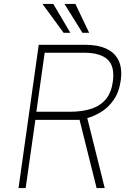

<svg xmlns="http://www.w3.org/2000/svg" viewBox="-20 -949 662 969"><path d="M73.5 0 175.5 -723H409.5Q474 -723 517 -703Q560 -683 578.8 -643.2Q597.5 -603.5 589.5 -544Q581 -483.5 553.5 -444.5Q526 -405.5 490 -383.8Q454 -362 420.5 -353L508.5 0H467.5L381.5 -344H158.5L109.5 0ZM163.5 -385H331.5Q395.5 -385 441.5 -400.2Q487.5 -415.5 514.8 -449Q542 -482.5 549.5 -537Q560 -614.5 522.8 -648.8Q485.5 -683 403.5 -683H205.5ZM301 -783.5 194.5 -929H249L335 -783.5ZM396 -783.5 305.5 -929H360.5L430 -783.5Z"/></svg>

Font: Public Sans Thin Thin
Style: Italic
Weight: 250
Italic angle: -8°
Version: Version 2.001